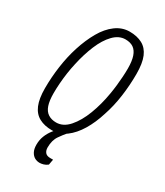

<svg xmlns="http://www.w3.org/2000/svg" viewBox="-178 -611 728 849"><g transform="rotate(30 186.0 -187.0)"><path d="M145 12Q107 12 80 -2.5Q53 -17 39.5 -49Q26 -81 26 -134Q26 -190 34 -246.5Q42 -303 58 -353Q75 -406 99 -448Q123 -490 155.5 -514Q188 -538 226 -538Q264 -538 291 -523.5Q318 -509 331.5 -477Q345 -445 345 -390Q345 -333 337 -275.5Q329 -218 312 -168Q296 -116 271.5 -75.5Q247 -35 215.5 -11.5Q184 12 145 12ZM144 -27Q180 -27 209 -60Q238 -93 258 -145.5Q278 -198 288 -258Q292 -281 294.5 -304Q297 -327 298.5 -349.5Q300 -372 300 -392Q300 -430 292 -453.5Q284 -477 268 -488Q252 -499 227 -499Q194 -499 166.5 -470.5Q139 -442 119.5 -395Q100 -348 88 -293Q82 -267 78 -239.5Q74 -212 72 -185Q70 -158 70 -134Q70 -96 78 -72.5Q86 -49 103 -38Q120 -27 144 -27ZM170 164Q156 164 144.5 157.5Q133 151 125.5 137Q118 123 118 101Q118 77 126 56.5Q134 36 147.5 18.5Q161 1 174 -12H211L210 -8Q200 3 183.5 26.5Q167 50 167 87Q167 103 175 112.5Q183 122 200 122H215L210 150Q200 158 189 161Q178 164 170 164Z"/></g></svg>

Font: Archivo ExtraCondensed Thin
Style: Italic
Weight: 250
Width: 2
Italic angle: -10°
Designer: Hector Gatti
Foundry: Omnibus-Type
Version: Version 2.001